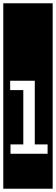

<svg xmlns="http://www.w3.org/2000/svg" viewBox="-32 -937 341 1170"><path d="M258 0V-57H180V-445H30V-388H110V-57H32V0ZM-12 -917H289V213H-12Z"/></svg>

Font: Zilla Slab Regular Highlight
Style: Regular
Weight: 410
Designer: Typotheque Type Foundry
Foundry: Typotheque type foundry
Version: Version 1.0; 2017